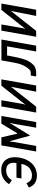

<svg xmlns="http://www.w3.org/2000/svg" viewBox="1198 -1790 605 3040"><g transform="rotate(-90 1500.0 -270.5)"><path d="M50.5 -114.5 119 -154Q132 -123.5 147 -104.8Q162 -86 184.8 -76.2Q207.5 -66.5 242 -66.5Q288 -66.5 325.5 -86Q363 -105.5 387.8 -140.2Q412.5 -175 421 -219.5L423.5 -233.5H193L207 -312H437.5L439.5 -325.5Q442 -344.5 442 -358.5Q442 -412.5 412.2 -443.8Q382.5 -475 324.5 -475Q270 -475 231.5 -451.8Q193 -428.5 166 -384.5L104 -429Q139 -486.5 194.8 -519.8Q250.5 -553 327 -553Q392 -553 437.8 -526.2Q483.5 -499.5 507 -450.8Q530.5 -402 530.5 -336.5Q530.5 -303 523.5 -262.5Q509 -180 470.2 -118Q431.5 -56 372.5 -22Q313.5 12 240.5 12Q97.5 12 50.5 -114.5Z M717.5 -551H845L902.5 -299.5H909.5L1062 -551H1183.5L1086.5 0H997.5L1061 -364L1074.5 -411.5H1068L872.5 -94.5L786 -411.5H777.5L773 -364L709 0H620.5Z M1334.5 -551H1432.5L1372 -207L1361.5 -170L1663 -551H1763L1665.5 0H1567.5L1645.5 -399.5L1330.5 0H1237.5Z M1823.5 -85.5H1872.5Q1900.5 -85.5 1931.2 -120.5Q1962 -155.5 1983 -201.5Q2000.5 -235.5 2012 -279.2Q2023.5 -323 2037 -401L2063.5 -550H2393.5L2296.5 0H2204L2285.5 -460.5H2141.5L2126 -379Q2110 -294.5 2094.8 -238.8Q2079.5 -183 2060 -138Q2041.5 -101 2020 -74.5Q1998.5 -48 1973 -27.5Q1947 -12 1921.8 -6Q1896.5 0 1860.5 0H1808.5Z M2534.5 -551H2632.5L2572 -207L2561.5 -170L2863 -551H2963L2865.5 0H2767.5L2845.5 -399.5L2530.5 0H2437.5Z"/></g></svg>

Font: JuliaMono Medium
Style: Italic
Weight: 500
Italic angle: -9°
Monospace: yes
Designer: cormullion
Foundry: corm
Version: Version 0.054; ttfautohint (v1.8.4)